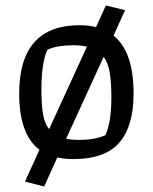

<svg xmlns="http://www.w3.org/2000/svg" viewBox="-20 -572 557 700"><path d="M467 -231Q467 -112 415 -52Q363 8 247 8Q216 8 189 2L141 108L71 90L124 -26Q50 -81 50 -231Q50 -480 270 -480Q305 -480 330 -473L366 -552L436 -535L394 -442Q467 -384 467 -231ZM159 -101 297 -402Q274 -407 247 -407Q190 -407 153 -391Q131 -344 131 -245Q131 -189 137 -155Q143 -121 159 -101ZM386 -215Q386 -272 380 -307.5Q374 -343 358 -365L221 -66Q240 -62 270 -62Q325 -62 364 -79Q386 -125 386 -215Z"/></svg>

Font: Athiti Medium
Style: Regular
Weight: 500
Designer: CadsonDemak Team
Foundry: CadsonDemak
Version: Version 1.033